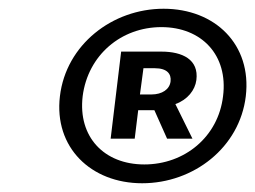

<svg xmlns="http://www.w3.org/2000/svg" viewBox="-20 -734 584 439"><path d="M305 -315C423 -315 528 -397 542 -514C556 -632 472 -714 354 -714C237 -714 131 -632 117 -514C103 -397 188 -315 305 -315ZM310 -358C218 -358 158 -421 169 -514C181 -608 257 -672 349 -672C441 -672 502 -608 490 -514C479 -421 402 -358 310 -358ZM233 -417H288L296 -482H333L362 -417H420L381 -496C409 -506 426 -528 429 -551C435 -598 397 -616 349 -616H257ZM300 -518 308 -578H334C362 -578 372 -565 370 -548C368 -530 351 -518 326 -518Z"/></svg>

Font: Falling Sky
Style: ExtObl
Weight: 400
Designer: Paul D. Hunt
Foundry: Adobe Systems Incorporated
Version: Version 1.02